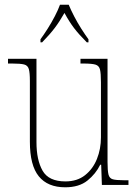

<svg xmlns="http://www.w3.org/2000/svg" viewBox="-20 -786 586 816"><path d="M257 10Q183 10 145 -36.5Q107 -83 107 -184V-442Q107 -477 102.5 -492.5Q98 -508 82.5 -512Q67 -516 32 -516H14V-536H135V-182Q135 -106 161 -60.5Q187 -15 258 -15Q308 -15 341.5 -41.5Q375 -68 392 -110.5Q409 -153 409 -202V-436Q409 -474 405 -490.5Q401 -507 385.5 -511.5Q370 -516 334 -516H322V-536H437V-97Q437 -61 441 -44.5Q445 -28 459.5 -24Q474 -20 505 -20H526V0H413L410 -86H406Q387 -47 351.5 -18.5Q316 10 257 10ZM152 -619Q166 -638 182.5 -664Q199 -690 213 -717Q227 -744 235 -766H272Q281 -744 295 -717Q309 -690 325.5 -664Q342 -638 356 -619V-606H349Q315 -640 294.5 -667Q274 -694 254 -731Q233 -694 212.5 -667Q192 -640 159 -606H152Z"/></svg>

Font: Noto Serif Lao SemiCondensed Thin
Style: Regular
Weight: 100
Width: 4
Designer: Monotype Design Team
Foundry: Monotype Imaging Inc.
Version: Version 2.003; ttfautohint (v1.8.4.7-5d5b)